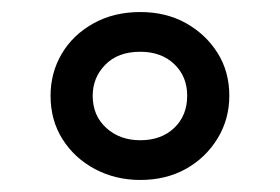

<svg xmlns="http://www.w3.org/2000/svg" viewBox="-20 -578 466 319"><path d="M213 -279Q172 -279 138 -297Q104 -315 84 -346.5Q64 -378 64 -419Q64 -457 82.5 -488.5Q101 -520 135 -539Q169 -558 213 -558Q256 -558 289 -539.5Q322 -521 341.5 -490Q361 -459 361 -419Q361 -380 341.5 -348Q322 -316 289 -297.5Q256 -279 213 -279ZM213 -345Q248 -345 269.5 -365.5Q291 -386 291 -419Q291 -451 269.5 -471.5Q248 -492 213 -492Q176 -492 155 -470.5Q134 -449 134 -419Q134 -386 156.5 -365.5Q179 -345 213 -345Z"/></svg>

Font: Go Noto Current
Style: Regular
Weight: 400
Designer: Monotype Design Team
Foundry: Monotype Imaging Inc.
Version: Version 2.007; ttfautohint (v1.8) -l 8 -r 50 -G 200 -x 14 -D